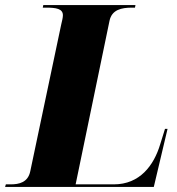

<svg xmlns="http://www.w3.org/2000/svg" viewBox="-59 -734 697 754"><path d="M-39 0H545L599 -228H589L570 -167C545 -84 490 -10 388 -10H238L371 -652C380 -696 418 -704 459 -704H471L473 -714H111L109 -704H122C161 -704 188 -700 188 -674C188 -665 185 -653 181 -636L60 -62C51 -17 15 -10 -17 -10H-36Z"/></svg>

Font: Noto Serif Display SemiCondensed Black
Style: Italic
Weight: 900
Width: 4
Italic angle: -12°
Designer: Monotype Design Team
Foundry: Monotype Imaging Inc.
Version: Version 2.009